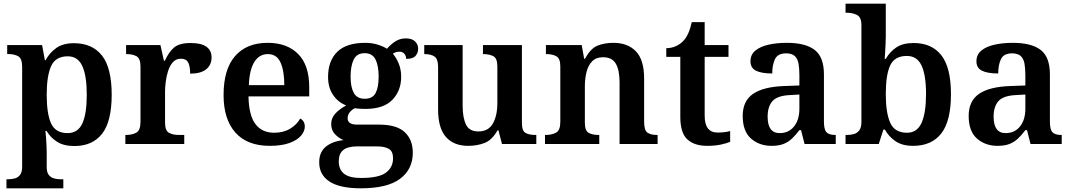

<svg xmlns="http://www.w3.org/2000/svg" viewBox="-20 -780 5807 1040"><path d="M15 240V191H25Q43 191 60 186.5Q77 182 88.5 167.5Q100 153 100 123V-417Q100 -463 79 -475Q58 -487 28 -487H19V-536H208L223 -454H227Q249 -495 285.5 -520.5Q322 -546 380 -546Q480 -546 532.5 -479Q585 -412 585 -267Q585 -122 533 -55.5Q481 11 383 11Q326 11 290 -11.5Q254 -34 232 -71H226Q228 -55 229.5 -32.5Q231 -10 232 11.5Q233 33 233 47V125Q233 154 244.5 168Q256 182 273 186.5Q290 191 307 191H323V240ZM346 -59Q402 -59 426 -111.5Q450 -164 450 -267Q450 -369 426 -422Q402 -475 347 -475Q281 -475 257 -422Q233 -369 233 -267Q233 -163 257 -111Q281 -59 346 -59Z M659 0V-49H662Q696 -49 718.5 -61.5Q741 -74 741 -121V-419Q741 -463 720 -475Q699 -487 666 -487H663V-536H849L868 -451H873Q893 -496 921.5 -521.5Q950 -547 1013 -547Q1070 -547 1098 -527Q1126 -507 1126 -469Q1126 -428 1096.5 -404.5Q1067 -381 1010 -381Q1010 -422 999 -442Q988 -462 960 -462Q933 -462 916 -442.5Q899 -423 890 -394Q881 -365 877.5 -335Q874 -305 874 -284V-116Q874 -72 895.5 -60.5Q917 -49 948 -49H978V0Z M1441 10Q1319 10 1255 -62Q1191 -134 1191 -265Q1191 -405 1253.5 -476.5Q1316 -548 1430 -548Q1535 -548 1595 -487.5Q1655 -427 1655 -308V-258H1326Q1328 -155 1363.5 -108Q1399 -61 1465 -61Q1516 -61 1552.5 -83.5Q1589 -106 1606 -138Q1631 -125 1631 -94Q1631 -69 1610.5 -45Q1590 -21 1548 -5.5Q1506 10 1441 10ZM1520 -319Q1520 -396 1499.5 -441.5Q1479 -487 1431 -487Q1384 -487 1357.5 -444Q1331 -401 1328 -319Z M1934 240Q1821 240 1765 203.5Q1709 167 1709 99Q1709 44 1745 14.5Q1781 -15 1841 -21Q1816 -31 1795 -52.5Q1774 -74 1774 -108Q1774 -140 1795.5 -164Q1817 -188 1855 -209Q1811 -226 1784 -266Q1757 -306 1757 -363Q1757 -450 1806.5 -499Q1856 -548 1959 -548Q1994 -548 2025 -538.5Q2056 -529 2076 -516Q2098 -541 2122.5 -556.5Q2147 -572 2178 -572Q2212 -572 2228.5 -555.5Q2245 -539 2245 -516Q2245 -494 2231 -477.5Q2217 -461 2180 -461Q2180 -478 2170 -489Q2160 -500 2144 -500Q2123 -500 2108 -489Q2127 -467 2140 -435Q2153 -403 2153 -364Q2153 -289 2105.5 -239.5Q2058 -190 1959 -190Q1947 -190 1929.5 -191Q1912 -192 1902 -194Q1886 -186 1874.5 -172Q1863 -158 1863 -139Q1863 -105 1915 -105H2033Q2129 -105 2172.5 -64Q2216 -23 2216 47Q2216 137 2147 188.5Q2078 240 1934 240ZM1956 -245Q1998 -245 2014.5 -276Q2031 -307 2031 -365Q2031 -424 2014 -458Q1997 -492 1955 -492Q1913 -492 1896 -457.5Q1879 -423 1879 -364Q1879 -308 1896.5 -276.5Q1914 -245 1956 -245ZM1936 184Q2031 184 2070 155.5Q2109 127 2109 77Q2109 40 2086.5 26.5Q2064 13 2021 13H1911Q1888 13 1866 19Q1844 25 1829.5 42.5Q1815 60 1815 95Q1815 138 1843.5 161Q1872 184 1936 184Z M2516 10Q2438 10 2395.5 -38Q2353 -86 2353 -187V-417Q2353 -460 2334 -473.5Q2315 -487 2280 -487H2278V-536H2486V-208Q2486 -143 2504 -105.5Q2522 -68 2571 -68Q2625 -68 2649.5 -110.5Q2674 -153 2674 -223V-420Q2674 -465 2651.5 -476Q2629 -487 2599 -487H2596V-536H2807V-114Q2807 -70 2827.5 -59.5Q2848 -49 2879 -49H2885V0H2699L2680 -74H2675Q2645 -21 2604.5 -5.5Q2564 10 2516 10Z M2932 0V-49H2936Q2969 -49 2992 -61.5Q3015 -74 3015 -119V-421Q3015 -463 2994 -475Q2973 -487 2940 -487H2937V-536H3131L3144 -462H3149Q3179 -518 3217 -533Q3255 -548 3303 -548Q3380 -548 3424.5 -502Q3469 -456 3469 -354V-121Q3469 -74 3487 -61.5Q3505 -49 3538 -49H3542V0H3336V-334Q3336 -399 3316 -434.5Q3296 -470 3246 -470Q3209 -470 3187.5 -448Q3166 -426 3157 -390Q3148 -354 3148 -313V-115Q3148 -72 3168.5 -60.5Q3189 -49 3222 -49H3226V0Z M3811 10Q3741 10 3703 -25Q3665 -60 3665 -147V-472H3589V-519Q3617 -519 3641 -530Q3665 -541 3681 -558Q3712 -590 3727 -660H3797V-536H3926V-472H3797V-153Q3797 -62 3867 -62Q3886 -62 3903 -64Q3920 -66 3935 -70V-12Q3921 -5 3887.5 2.5Q3854 10 3811 10Z M4159 10Q4093 10 4048 -29.5Q4003 -69 4003 -152Q4003 -233 4059 -271.5Q4115 -310 4228 -314L4310 -317V-374Q4310 -408 4305.5 -434.5Q4301 -461 4285.5 -476Q4270 -491 4238 -491Q4193 -491 4178 -460Q4163 -429 4163 -382Q4105 -382 4075 -397Q4045 -412 4045 -448Q4045 -484 4071.5 -506Q4098 -528 4143 -538Q4188 -548 4242 -548Q4343 -548 4393 -509.5Q4443 -471 4443 -377V-121Q4443 -79 4456.5 -64Q4470 -49 4504 -49H4507V0H4338L4319 -75H4310Q4289 -47 4269 -28.5Q4249 -10 4223.5 0Q4198 10 4159 10ZM4203 -59Q4252 -59 4281 -95Q4310 -131 4310 -191V-268L4259 -265Q4191 -262 4164.5 -232.5Q4138 -203 4138 -148Q4138 -59 4203 -59Z M4926 10Q4868 10 4831.5 -14.5Q4795 -39 4773 -78H4765L4740 0H4560V-49H4568Q4588 -49 4605.5 -54Q4623 -59 4634.5 -74Q4646 -89 4646 -120V-643Q4646 -687 4622 -699Q4598 -711 4566 -711H4560V-760H4778V-585Q4778 -569 4777 -545Q4776 -521 4774.5 -497.5Q4773 -474 4772 -461H4778Q4800 -500 4835.5 -523.5Q4871 -547 4929 -547Q5027 -547 5079 -480.5Q5131 -414 5131 -270Q5131 -124 5078.5 -57Q5026 10 4926 10ZM4893 -61Q4948 -61 4972 -115Q4996 -169 4996 -271Q4996 -374 4971.5 -425.5Q4947 -477 4892 -477Q4826 -477 4802 -426Q4778 -375 4778 -270Q4778 -169 4802 -115Q4826 -61 4893 -61Z M5383 10Q5317 10 5272 -29.5Q5227 -69 5227 -152Q5227 -233 5283 -271.5Q5339 -310 5452 -314L5534 -317V-374Q5534 -408 5529.5 -434.5Q5525 -461 5509.5 -476Q5494 -491 5462 -491Q5417 -491 5402 -460Q5387 -429 5387 -382Q5329 -382 5299 -397Q5269 -412 5269 -448Q5269 -484 5295.5 -506Q5322 -528 5367 -538Q5412 -548 5466 -548Q5567 -548 5617 -509.5Q5667 -471 5667 -377V-121Q5667 -79 5680.5 -64Q5694 -49 5728 -49H5731V0H5562L5543 -75H5534Q5513 -47 5493 -28.5Q5473 -10 5447.5 0Q5422 10 5383 10ZM5427 -59Q5476 -59 5505 -95Q5534 -131 5534 -191V-268L5483 -265Q5415 -262 5388.5 -232.5Q5362 -203 5362 -148Q5362 -59 5427 -59Z"/></svg>

Font: Noto Naskh Arabic UI Semi
Style: Bold
Weight: 700
Designer: Monotype Design Team, David Williams, Mohamad Dakak and Nizar Qandah
Foundry: Monotype Imaging Inc.
Version: Version 2.014; ttfautohint (v1.8.4.7-5d5b)